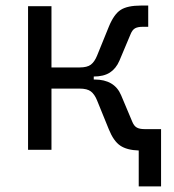

<svg xmlns="http://www.w3.org/2000/svg" viewBox="-20 -540 626 692"><path d="M81.1 0V-517.6H165.5V-296.9H266.6Q294.4 -296.9 307.6 -307.1Q320.8 -317.4 329.6 -338.9L372.1 -443.4Q390.6 -488.8 415 -504.4Q439.5 -520 488.3 -520H514.2V-443.4H494.1Q476.6 -443.4 466.8 -438Q457 -432.6 450.7 -417L410.2 -320.8Q397.9 -292.5 375.7 -278.3Q353.5 -264.2 317.9 -264.2V-253.4H320.8Q392.6 -253.4 416.5 -196.8L457 -100.6Q463.4 -85.4 473.4 -80.1Q483.4 -74.7 500.5 -74.7H560.5V131.8H480V2.4Q437 1 413.1 -15.4Q389.2 -31.7 372.1 -74.2L329.6 -178.7Q320.8 -200.2 307.6 -210.4Q294.4 -220.7 266.6 -220.7H165.5V0Z"/></svg>

Font: Cascadia Code PL SemiLight
Style: Regular
Weight: 350
Monospace: yes
Designer: Aaron Bell
Foundry: Saja Typeworks
Version: Version 2404.023; ttfautohint (v1.8.4)